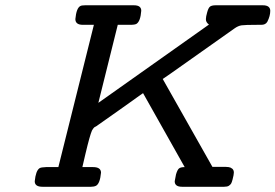

<svg xmlns="http://www.w3.org/2000/svg" viewBox="-20 -714 1053 734"><path d="M112.8 -21Q116.7 -61 130.9 -70.8Q136.7 -74.7 155.8 -75.2H203.1L338.9 -619.1H296.9Q268.1 -619.1 268.1 -641.1Q272 -683.1 287.1 -690.9Q292 -693.8 305.2 -693.8H492.2Q520 -693.8 520 -672.9Q517.1 -632.8 502 -623Q496.1 -619.1 477.1 -619.1H430.2L356 -320.8L778.8 -620.1Q766.6 -628.9 767.1 -641.1Q767.1 -649.9 772 -667Q776.9 -685.1 783.9 -689.5Q791 -693.8 804.2 -693.8H984.9Q1012.7 -693.8 1013.2 -672.9Q1013.2 -652.8 1002 -630.9Q995.1 -618.7 978 -619.1H963.9Q917 -619.1 903.6 -617.2Q890.1 -615.2 876 -605L632.8 -433.1L602.1 -412.1L792 -76.2H830.1Q846.2 -76.2 854 -75.2Q861.8 -74.2 867.9 -69.1Q874 -64 874 -54.2Q874 -46.4 869.1 -27.8Q866.2 -16.6 863.5 -12.2Q860.8 -7.8 855 -3.9Q849.1 0 836.9 0H675.8Q647.9 0 647.9 -21Q647.9 -23.9 652.8 -46.9Q657.7 -64 663.8 -69.6Q669.9 -75.2 686 -75.2L526.9 -357.9Q521 -354 511 -346.9Q501 -339.8 486.6 -329.3Q472.2 -318.8 435.5 -293Q398.9 -267.1 353 -234.9Q351.1 -232.9 346.4 -230.5Q341.8 -228 340.3 -227.1Q338.9 -226.1 335.9 -221.9Q333 -217.8 331.5 -214.8Q330.1 -211.9 327.1 -202.9Q324.2 -193.8 321.5 -184.3Q318.8 -174.8 314.5 -158Q310.1 -141.1 305.9 -122.6Q301.8 -104 294.9 -75.2H335.9Q365.7 -75.2 366.2 -54.2Q362.3 -12.2 347.2 -3.9Q339.4 0 328.1 0H142.1Q112.8 0 112.8 -21Z"/></svg>

Font: CMU Concrete
Style: BoldItalic
Weight: 700
Italic angle: -14.04°
Version: Version 0.7.0